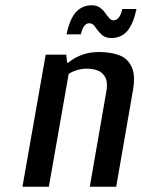

<svg xmlns="http://www.w3.org/2000/svg" viewBox="-20 -707 537 727"><path d="M65 0 153 -500H231L234 -470H239Q260 -488 289.5 -499Q319 -510 354 -510Q400 -510 432.5 -497.5Q465 -485 479.5 -451.5Q494 -418 482 -357L420 0H320L382 -357Q389 -392 380 -411.5Q371 -431 352.5 -439Q334 -447 308 -447Q289 -447 270 -441Q251 -435 240 -427L165 0ZM401 -563Q377 -563 363 -577.5Q349 -592 340 -605.5Q331 -619 318 -619Q296 -619 286 -577H232Q244 -635 267.5 -661Q291 -687 328 -687Q346 -687 358 -678.5Q370 -670 378 -658.5Q386 -647 393.5 -638.5Q401 -630 409 -630Q434 -630 443 -673H497Q484 -614 461 -588.5Q438 -563 401 -563Z"/></svg>

Font: Cuprum Medium
Style: Italic
Weight: 500
Italic angle: -10°
Version: Version 3.000